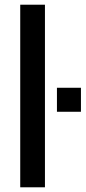

<svg xmlns="http://www.w3.org/2000/svg" viewBox="-20 -771 364 816"><path d="M171 25H66V-751H171ZM324 -296H222V-398H324Z"/></svg>

Font: Gmarket Sans TTF Medium
Style: Regular
Weight: 500
Designer: Creative Director : Sungho Lee; Art Director : Kiwoong Choi; Project Manager : Sori Yang, Jongwook Yoon; Font Designer :
Foundry: Sandoll Inc.
Version: Version 1.000;hotconv 1.0.109;makeotfexe 2.5.65596